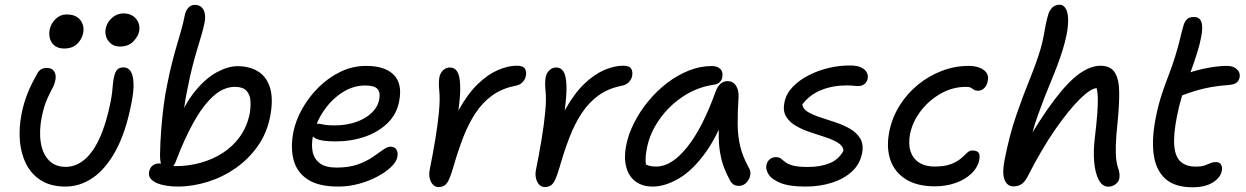

<svg xmlns="http://www.w3.org/2000/svg" viewBox="-20 -780 5275 813"><path d="M257.4 10Q195.4 10 154 -16Q112.6 -42 90.5 -86.2Q68.4 -130.4 64.1 -184.8Q59.8 -239.2 71 -296.2Q80 -342.6 96.3 -383.6Q112.6 -424.6 137.6 -467.8Q143.4 -480 153.7 -486.2Q164 -492.4 178 -492.4Q199.8 -492.4 209.3 -478.1Q218.8 -463.8 214.6 -441.4Q211.8 -426.4 205.4 -413.2Q199 -400 190.4 -383.7Q181.8 -367.4 172.9 -343.9Q164 -320.4 157 -285.8Q145 -225.6 152.6 -177.3Q160.2 -129 187 -101.2Q213.8 -73.4 258.4 -73.4Q300.2 -73.4 336.7 -103.2Q373.2 -133 401.5 -194.4Q429.8 -255.8 448.6 -349.6Q453.6 -377 455.3 -394.2Q457 -411.4 458.3 -425.6Q459.6 -439.8 463.4 -456.6Q467.4 -474.4 475.9 -484.5Q484.4 -494.6 503.6 -494.6Q522 -494.6 532.9 -478.8Q543.8 -463 545.4 -428.3Q547 -393.6 535.4 -337.4Q511.8 -217.8 469.4 -140.8Q427 -63.8 372.7 -26.9Q318.4 10 257.4 10ZM487.4 -583Q456.8 -583 439.3 -606Q421.8 -629 428 -660.8Q433.4 -686.2 454.5 -704.7Q475.6 -723.2 502.6 -723.2Q527.4 -723.2 543.8 -711.7Q560.2 -700.2 566.6 -682.4Q573 -664.6 568.8 -645.4Q565.2 -626.6 544.8 -604.8Q524.4 -583 487.4 -583ZM251 -574.6Q228.6 -574.6 213.5 -585.1Q198.4 -595.6 192.2 -614.2Q186 -632.8 190.4 -654.6Q196 -680.8 215.6 -699.8Q235.2 -718.8 261.8 -718.8Q290.4 -718.8 307.1 -707.2Q323.8 -695.6 330 -677.4Q336.2 -659.2 331.8 -638.4Q326.6 -613.6 306.6 -594.1Q286.6 -574.6 251 -574.6Z M731.4 10Q708.4 10 685.4 6.4Q662.4 2.8 644.4 -4.7Q626.4 -12.2 617.2 -24.2Q608 -36.2 611.6 -53.8Q615.4 -71 626.6 -79.4Q637.8 -87.8 654.2 -87.8Q667.6 -87.8 686.6 -82.2Q705.6 -76.6 724.8 -76.6Q778 -76.6 829.2 -90.7Q880.4 -104.8 923.3 -132.4Q966.2 -160 996.1 -201.8Q1026 -243.6 1037.2 -298Q1042.4 -327.8 1040.5 -353.9Q1038.6 -380 1023.2 -396.1Q1007.8 -412.2 974.6 -412.2Q926 -412.2 881.8 -371.6Q837.6 -331 798.1 -259.1Q758.6 -187.2 723.6 -94Q715.4 -76 705.9 -68.6Q696.4 -61.2 685.6 -61.2Q671 -61.2 664.2 -78.6Q657.4 -96 657.6 -126Q658.6 -180.2 662.9 -234.5Q667.2 -288.8 673.5 -336.1Q679.8 -383.4 686.8 -416Q698.2 -474.4 709.2 -516.9Q720.2 -559.4 729.9 -592.1Q739.6 -624.8 747.7 -653.5Q755.8 -682.2 761.8 -712.4Q764.8 -731.2 775.8 -745.3Q786.8 -759.4 805.6 -759.4Q821 -759.4 831.7 -750.9Q842.4 -742.4 846.6 -725.2Q850.8 -708 846 -683Q839.8 -654 831.8 -627.2Q823.8 -600.4 814.7 -570.1Q805.6 -539.8 795.3 -500.3Q785 -460.8 774.4 -406.4Q765.8 -366.6 759.2 -320.9Q752.6 -275.2 745 -218L726.4 -251Q761 -338.8 805.9 -393.7Q850.8 -448.6 898.2 -474.2Q945.6 -499.8 985.2 -499.8Q1037.4 -499.8 1073.6 -477Q1109.8 -454.2 1123.9 -406.6Q1138 -359 1123.6 -285Q1109.6 -215.2 1071 -160.7Q1032.4 -106.2 977.9 -68.1Q923.4 -30 859.4 -10Q795.4 10 731.4 10Z M1412 10Q1328.8 10 1282.8 -20.3Q1236.8 -50.6 1223.1 -103.1Q1209.4 -155.6 1222.4 -222Q1232.6 -271.4 1260.4 -320.7Q1288.2 -370 1329.7 -410.9Q1371.2 -451.8 1422.4 -476.4Q1473.6 -501 1530.6 -501Q1610.2 -501 1647.5 -463Q1684.8 -425 1670.2 -351Q1660 -296.4 1620.9 -258.5Q1581.8 -220.6 1524.4 -200.9Q1467 -181.2 1401 -181.2Q1333.4 -181.2 1310.8 -197.2Q1288.2 -213.2 1291.6 -232.8Q1293.8 -244.6 1301.1 -250.5Q1308.4 -256.4 1322.8 -256.4Q1333.6 -256.4 1349.3 -252.7Q1365 -249 1396.2 -249Q1445.6 -249 1486.2 -262.9Q1526.8 -276.8 1553 -301.4Q1579.2 -326 1585.6 -358Q1591.8 -388 1578.6 -403Q1565.4 -418 1526 -418Q1475 -418 1428.8 -388Q1382.6 -358 1349.5 -308.8Q1316.4 -259.6 1304.8 -202.2Q1297.8 -166.4 1304.1 -136.5Q1310.4 -106.6 1334.6 -88.5Q1358.8 -70.4 1405 -70.4Q1457.2 -70.4 1494.5 -83.6Q1531.8 -96.8 1557.7 -114.7Q1583.6 -132.6 1602 -145.8Q1620.4 -159 1633.8 -159Q1651.4 -159 1658.9 -146.3Q1666.4 -133.6 1662.2 -113.8Q1657.8 -93.8 1635.5 -72.4Q1613.2 -51 1577.8 -32.2Q1542.4 -13.4 1499.7 -1.7Q1457 10 1412 10Z M1836.4 12Q1823.2 12 1813.6 2.2Q1804 -7.6 1799.8 -24.2Q1795.6 -40.8 1799.4 -60.6Q1812.6 -125.8 1823.1 -189Q1833.6 -252.2 1838.6 -305.1Q1843.6 -358 1840.4 -391.8Q1838 -415.4 1838.3 -428.3Q1838.6 -441.2 1840.8 -454.4Q1844.8 -472 1856.9 -483.1Q1869 -494.2 1885.8 -494.2Q1904.6 -494.2 1915.6 -477.7Q1926.6 -461.2 1928.5 -420.8Q1930.4 -380.4 1920.7 -308.8Q1911 -237.2 1887.4 -127.8L1859.6 -153.8Q1886.8 -250.8 1924.4 -317.8Q1962 -384.8 2004.3 -425.2Q2046.6 -465.6 2089.2 -483.7Q2131.8 -501.8 2168 -501.8Q2195.4 -501.8 2203 -488.5Q2210.6 -475.2 2206.2 -456.4Q2203.8 -444 2192.8 -432Q2181.8 -420 2159.8 -416.2Q2104.8 -405.2 2064.1 -375.7Q2023.4 -346.2 1993.4 -300.9Q1963.4 -255.6 1941 -197.4Q1918.6 -139.2 1899 -70.4Q1889.4 -38 1881.3 -20.1Q1873.2 -2.2 1862.7 4.9Q1852.2 12 1836.4 12Z M2286.4 12Q2273.2 12 2263.6 2.2Q2254 -7.6 2249.8 -24.2Q2245.6 -40.8 2249.4 -60.6Q2262.6 -125.8 2273.1 -189Q2283.6 -252.2 2288.6 -305.1Q2293.6 -358 2290.4 -391.8Q2288 -415.4 2288.3 -428.3Q2288.6 -441.2 2290.8 -454.4Q2294.8 -472 2306.9 -483.1Q2319 -494.2 2335.8 -494.2Q2354.6 -494.2 2365.6 -477.7Q2376.6 -461.2 2378.5 -420.8Q2380.4 -380.4 2370.7 -308.8Q2361 -237.2 2337.4 -127.8L2309.6 -153.8Q2336.8 -250.8 2374.4 -317.8Q2412 -384.8 2454.3 -425.2Q2496.6 -465.6 2539.2 -483.7Q2581.8 -501.8 2618 -501.8Q2645.4 -501.8 2653 -488.5Q2660.6 -475.2 2656.2 -456.4Q2653.8 -444 2642.8 -432Q2631.8 -420 2609.8 -416.2Q2554.8 -405.2 2514.1 -375.7Q2473.4 -346.2 2443.4 -300.9Q2413.4 -255.6 2391 -197.4Q2368.6 -139.2 2349 -70.4Q2339.4 -38 2331.3 -20.1Q2323.2 -2.2 2312.7 4.9Q2302.2 12 2286.4 12Z M2744.6 10Q2699.4 10 2670.6 -12Q2641.8 -34 2631.6 -73.1Q2621.4 -112.2 2631.2 -163Q2640.4 -211 2664.9 -259.5Q2689.4 -308 2725 -351.3Q2760.6 -394.6 2804.4 -428.2Q2848.2 -461.8 2896.4 -481.1Q2944.6 -500.4 2994.4 -500.4Q3017.2 -500.4 3030 -488.1Q3042.8 -475.8 3038.2 -452Q3036 -439.8 3026.9 -431.5Q3017.8 -423.2 3001.4 -421Q2931 -410.8 2871.5 -371Q2812 -331.2 2772.3 -274.5Q2732.6 -217.8 2719.8 -155.8Q2713.8 -127.4 2713.7 -103.9Q2713.6 -80.4 2723.6 -43.4L2686 -111.8Q2704 -89.2 2718.4 -82Q2732.8 -74.8 2760 -74.8Q2823.8 -74.8 2889.8 -157.1Q2955.8 -239.4 3011.6 -396Q3019 -414.8 3031.4 -425.6Q3043.8 -436.4 3060.6 -436.4Q3084.4 -436.4 3096.8 -416.7Q3109.2 -397 3107.2 -366.8Q3103.2 -303.8 3103.6 -253.6Q3104 -203.4 3114.7 -159.2Q3125.4 -115 3151.6 -68.2Q3158 -57.8 3157.5 -45Q3157 -32.2 3150.5 -20.2Q3144 -8.2 3133.3 -0.6Q3122.6 7 3108.6 7Q3094.4 7 3085.7 1Q3077 -5 3071.4 -15.6Q3056.6 -42 3045.6 -71.1Q3034.6 -100.2 3028.5 -137.4Q3022.4 -174.6 3023.4 -225.8Q3024.4 -277 3033.4 -347.4L3068.8 -347.8Q3026 -215.6 2969.6 -136.9Q2913.2 -58.2 2854.3 -24.1Q2795.4 10 2744.6 10Z M3391.8 10Q3323.2 10 3285.8 -4.9Q3248.4 -19.8 3234.9 -41Q3221.4 -62.2 3225.2 -80.4Q3227.8 -95 3238.6 -104.8Q3249.4 -114.6 3265 -114.6Q3279 -114.6 3286.7 -108.4Q3294.4 -102.2 3304.8 -93.8Q3315.2 -85.4 3337.1 -79.2Q3359 -73 3400.2 -73Q3453.8 -73 3492.9 -88.9Q3532 -104.8 3551.6 -142Q3549.6 -162.2 3528.4 -175.4Q3507.2 -188.6 3475.9 -198.8Q3444.6 -209 3411.5 -219.9Q3378.4 -230.8 3350.7 -246.7Q3323 -262.6 3308.5 -286.8Q3294 -311 3302 -347.8Q3308.8 -382.8 3336.3 -411.6Q3363.8 -440.4 3403.9 -461.1Q3444 -481.8 3490.5 -492.6Q3537 -503.4 3581 -502.6Q3610.2 -502.6 3626.7 -494.4Q3643.2 -486.2 3650 -473.6Q3656.8 -461 3654 -447Q3651.2 -432.8 3640.6 -424.2Q3630 -415.6 3613.2 -415.6Q3607.4 -415.6 3601.2 -416.3Q3595 -417 3586.6 -417.7Q3578.2 -418.4 3566.6 -418.4Q3506.8 -418.4 3458.1 -399Q3409.4 -379.6 3377.4 -338Q3379.6 -318.8 3400.3 -306.3Q3421 -293.8 3452.7 -283.4Q3484.4 -273 3518 -261.9Q3551.6 -250.8 3579.9 -234.4Q3608.2 -218 3623.1 -192.6Q3638 -167.2 3630 -129.2Q3620.4 -83 3585.7 -52.1Q3551 -21.2 3500.3 -5.6Q3449.6 10 3391.8 10Z M3938.4 9Q3864.2 9 3816.4 -20.5Q3768.6 -50 3750.3 -102.6Q3732 -155.2 3745.8 -224Q3758 -283.2 3789.6 -333.6Q3821.2 -384 3867.4 -421.6Q3913.6 -459.2 3968.6 -480.1Q4023.6 -501 4081.6 -501Q4107.6 -501 4127.7 -493.3Q4147.8 -485.6 4157.5 -471.5Q4167.2 -457.4 4162.4 -436.4Q4158.4 -417.4 4147.3 -406.6Q4136.2 -395.8 4121.2 -395.8Q4109.8 -395.8 4103.9 -400.1Q4098 -404.4 4091.6 -408.3Q4085.2 -412.2 4070.4 -412.2Q4013.4 -412.2 3963 -383.4Q3912.6 -354.6 3878.1 -309.1Q3843.6 -263.6 3833.4 -212Q3825.6 -170 3835.5 -139.4Q3845.4 -108.8 3871.5 -91.8Q3897.6 -74.8 3936.6 -74.8Q3981 -74.8 4007.2 -85.3Q4033.4 -95.8 4048.7 -108.8Q4064 -121.8 4074.2 -132.3Q4084.4 -142.8 4097 -142.8Q4116 -142.8 4123.3 -134Q4130.6 -125.2 4126.6 -102.8Q4119.8 -70 4092.7 -44.5Q4065.6 -19 4025.4 -5Q3985.2 9 3938.4 9Z M4271.4 9.2Q4245.2 9.2 4233.9 -18.4Q4222.6 -46 4233.8 -103Q4254.4 -208.4 4283.4 -292.2Q4312.4 -376 4340.4 -444.7Q4368.4 -513.4 4385.6 -571Q4394.4 -601.2 4399 -626.9Q4403.6 -652.6 4408 -675.6Q4412.4 -698.6 4418.8 -718.6Q4423 -734.4 4435 -747.2Q4447 -760 4467 -760Q4484.6 -760 4494.7 -740.1Q4504.8 -720.2 4502.5 -678.2Q4500.2 -636.2 4479.6 -568.2Q4460.6 -507.6 4431.4 -438.2Q4402.2 -368.8 4374.6 -291.7Q4347 -214.6 4331 -129.6L4309.8 -149Q4386.4 -280.8 4445.2 -358Q4504 -435.2 4551 -468.4Q4598 -501.6 4639.6 -501.6Q4682 -501.6 4700 -473.7Q4718 -445.8 4719 -393.6Q4720 -341.4 4712.8 -267.8Q4705.6 -202.4 4704.8 -163.1Q4704 -123.8 4707 -101.2Q4710 -78.6 4716.8 -61Q4719.2 -53.2 4720.2 -43.9Q4721.2 -34.6 4719.8 -25Q4717.2 -10.2 4703.6 0.1Q4690 10.4 4672.8 10.4Q4647.6 10.4 4632.5 -18.3Q4617.4 -47 4613.2 -94.4Q4609 -141.8 4616 -196.6Q4623.4 -259.4 4626.3 -299.3Q4629.2 -339.2 4628.6 -364.1Q4628 -389 4623.8 -406.6Q4599.2 -406.2 4552.9 -360.9Q4506.6 -315.6 4448.4 -232Q4390.2 -148.4 4330.4 -30.6Q4318 -7.4 4303.7 0.9Q4289.4 9.2 4271.4 9.2Z M5030.2 13Q4953 13 4913.1 -24.3Q4873.2 -61.6 4864.8 -128.5Q4856.4 -195.4 4874.4 -284Q4885.2 -337.8 4899.5 -380.9Q4913.8 -424 4928.9 -462.8Q4944 -501.6 4956.2 -541.2Q4970.8 -589.2 4977.6 -619Q4984.4 -648.8 4992 -674Q4996.4 -688.6 5005.9 -698.3Q5015.4 -708 5036 -708Q5067.6 -708 5070.2 -670.6Q5072.8 -633.2 5049.4 -557.2Q5037 -517 5025.3 -485.8Q5013.6 -454.6 5002.7 -425.5Q4991.8 -396.4 4982.2 -363.9Q4972.6 -331.4 4963.8 -288.4Q4948 -208.6 4952.4 -161.8Q4956.8 -115 4979.9 -94.8Q5003 -74.6 5043.2 -74.6Q5068 -74.6 5081.6 -79.6Q5095.2 -84.6 5105.5 -89.2Q5115.8 -93.8 5129 -93.8Q5144.2 -93.8 5150.4 -83Q5156.6 -72.2 5153.6 -56.8Q5148.2 -27.8 5115.5 -7.4Q5082.8 13 5030.2 13ZM4982.4 -375Q4954 -363.2 4941.4 -373.1Q4928.8 -383 4932.8 -402.2Q4937.2 -423 4950.8 -439Q4964.4 -455 5008 -469.6Q5047.4 -483.8 5093.5 -492.4Q5139.6 -501 5176.2 -501Q5202.6 -501 5217.8 -486.4Q5233 -471.8 5229 -452.4Q5226 -437.6 5216 -430Q5206 -422.4 5186.2 -420.4Q5142.2 -417.4 5108 -411.2Q5073.8 -405 5043.9 -396Q5014 -387 4982.4 -375Z"/></svg>

Font: Shantell Sans Light
Style: Italic
Weight: 300
Italic angle: -11°
Designer: Stephen Nixon, Anya Danilova, Shantell Martin
Foundry: Arrow Type
Version: Version 1.008;[ac192a2d6]